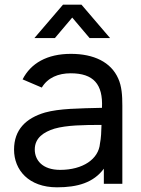

<svg xmlns="http://www.w3.org/2000/svg" viewBox="-20 -785 602 820"><path d="M76.5 -446 158.5 -411C184 -453.5 229 -472 282 -472C379 -472 420.5 -425.5 415.5 -324.5C315.5 -322 234 -321.5 172.5 -304.5C90.5 -280.5 40 -231 40 -146C40 -59 102.5 15 223.5 15C311.5 15 379.5 -5 423.5 -64.5V0H502.5V-334C502.5 -377 500 -416.5 485 -449.5C454 -520 380.5 -555 283 -555C180.5 -555 111.5 -514.5 76.5 -446ZM127 -622.5H214.5L288.5 -710L362.5 -622.5H450L328 -765H249ZM128.5 -146.5C128.5 -197 168 -221.5 212.5 -235.5C265 -250.5 337 -251.5 413.5 -251.5C413 -225.5 411.5 -193.5 407 -172.5C401.5 -105 333 -59.5 237 -59.5C160 -59.5 128.5 -102 128.5 -146.5Z"/></svg>

Font: Eudonet Medium
Style: Regular
Weight: 500
Designer: Mikhail Sharanda
Foundry: Mikhail Sharanda
Version: Version 4.503;Glyphs 3.1.2 (3151)